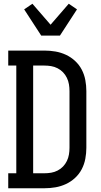

<svg xmlns="http://www.w3.org/2000/svg" viewBox="-20 -1005 540 1025"><path d="M24 0V-80H67V-655H24V-735H217Q247 -735 276 -730Q305 -725 332 -712.5Q359 -700 381 -679.5Q403 -659 416.5 -633Q430 -607 435.5 -577.5Q441 -548 441 -519V-216Q441 -187 435.5 -157.5Q430 -128 416.5 -102Q403 -76 381 -55.5Q359 -35 332 -22.5Q305 -10 276 -5Q247 0 217 0ZM157 -80H217Q235 -80 253 -83Q271 -86 287.5 -94.5Q304 -103 316.5 -116Q329 -129 337 -145.5Q345 -162 348 -180Q351 -198 351 -216V-519Q351 -537 348 -555Q345 -573 337 -589.5Q329 -606 316.5 -619Q304 -632 287.5 -640.5Q271 -649 253 -652Q235 -655 217 -655H157ZM200 -815 109 -955 153 -985 250 -873 347 -985 391 -955 300 -815Z"/></svg>

Font: Iosevka Curly Slab Medium
Style: Regular
Weight: 500
Monospace: yes
Designer: Belleve Invis
Foundry: Belleve Invis
Version: Version 22.1.2; ttfautohint (v1.8.4)